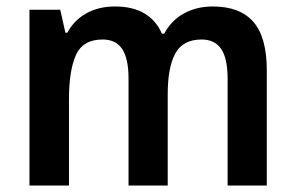

<svg xmlns="http://www.w3.org/2000/svg" viewBox="-20 -573 913 593"><path d="M637 -553Q721 -553 762.5 -505.5Q804 -458 804 -356V0H683V-329Q683 -393 663 -422Q643 -451 603 -451Q545 -451 521.5 -408Q498 -365 498 -282V0H377V-330Q377 -392 357.5 -421.5Q338 -451 297 -451Q236 -451 214.5 -403Q193 -355 193 -266V0H71V-543H166L182 -472H188Q209 -511 247 -532Q285 -553 335 -553Q391 -553 427 -531Q463 -509 480 -469H487Q510 -511 549 -532Q588 -553 637 -553Z"/></svg>

Font: Noto Sans Hebrew SemiCondensed SemiBold
Style: Regular
Weight: 600
Width: 4
Designer: Monotype Design Team
Foundry: Monotype Imaging Inc.
Version: Version 2.004; ttfautohint (v1.8.4.7-5d5b)